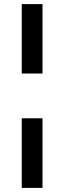

<svg xmlns="http://www.w3.org/2000/svg" viewBox="-20 -730 312 935"><path d="M86 -372V-710H187V-372ZM86 185V-154H187V185Z"/></svg>

Font: Mulish SemiBold
Style: Regular
Weight: 600
Designer: Vernon Adams
Foundry: Vernon Adams
Version: Version 3.603; ttfautohint (v1.8.3)